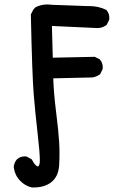

<svg xmlns="http://www.w3.org/2000/svg" viewBox="-20 -699 540 854"><path d="M89.8 -3.4Q93.3 -3.4 98.1 -2.9L121.1 9.8Q130.9 28.3 138.7 35.6Q144 41 147.5 41Q149.9 41 151.4 39.6Q157.2 33.7 157.2 13.2Q157.2 -19 147 -108.2Q136.7 -197.3 129.9 -280.5Q123 -363.8 117.2 -634.8L128.4 -656.7L137.7 -666.5Q162.1 -679.2 189.5 -679.2Q199.2 -679.2 210 -677.7L370.1 -671.9Q374.5 -671.9 378.4 -671.9Q418.5 -671.9 453.1 -654.8L454.1 -653.3Q466.3 -639.6 466.3 -619.1Q466.3 -616.2 465.8 -611.3L454.6 -588.4L453.1 -587.4Q435.1 -574.2 413.1 -574.2Q412.6 -574.2 210.9 -583.5L214.8 -442.4L401.4 -446.3L423.8 -435.1L424.8 -433.6Q437 -419.9 437 -399.4Q437 -396.5 436.5 -391.6L425.3 -368.7L423.3 -367.7Q408.2 -356.9 390.1 -354.5L216.8 -350.6Q219.2 -282.2 229.7 -199.5Q240.2 -116.7 243.2 -65.9Q244.6 -40 244.6 -15.1Q244.6 9.8 243.2 34.7Q240.2 86.9 207 112.3Q176.8 134.8 130.4 134.8Q123 134.8 121.6 134.8Q91.8 128.4 68.6 104Q45.4 79.6 41 43Q43.5 23.9 54.7 10.3Q69.3 -3.4 89.8 -3.4Z"/></svg>

Font: Bakudai
Style: Bold
Weight: 700
Version: Version 1.48